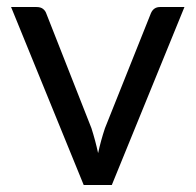

<svg xmlns="http://www.w3.org/2000/svg" viewBox="-20 -526 556 546"><path d="M298 0H218L11.5 -506H84Q95.5 -506 102.2 -500.8Q109 -495.5 111.5 -488L240 -161.5Q251.5 -125.5 259 -90.5Q266.5 -125.5 278.5 -161.5L409 -488Q416.5 -506 435 -506H504.5Z"/></svg>

Font: Verano Sans
Style: Regular
Weight: 400
Designer: Lukasz Dziedzic with Adam Twardoch and Botio Nikoltchev
Foundry: tyPoland Lukasz Dziedzic
Version: Version 3.001;December 28, 2019;FontCreator 12.0.0.2547 64-b